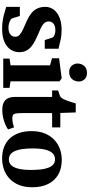

<svg xmlns="http://www.w3.org/2000/svg" viewBox="479 -1332 863 1862"><g transform="rotate(90 911.0 -400.5)"><path d="M257 11Q207 11 165.8 3Q124.5 -5 94.2 -14.8Q64 -24.5 46 -29V-161H134.5L158.5 -83.5Q163.5 -75.5 177.5 -67.8Q191.5 -60 210.2 -55.2Q229 -50.5 248 -50.5Q278 -50.5 297.5 -59.2Q317 -68 326.5 -82.8Q336 -97.5 336 -116.5Q336 -143 315.5 -160.5Q295 -178 260 -193.8Q225 -209.5 180.5 -229Q138.5 -248 108.2 -272.2Q78 -296.5 62 -329.8Q46 -363 46 -407.5Q46 -453.5 72.5 -489Q99 -524.5 148.8 -545.2Q198.5 -566 266.5 -566Q317 -566 352.2 -559.2Q387.5 -552.5 411.8 -545.5Q436 -538.5 452 -536.5V-402.5H368L344 -477.5Q340 -485 329.8 -491.2Q319.5 -497.5 305 -501.5Q290.5 -505.5 272.5 -505.5Q246.5 -505.5 227.2 -497.8Q208 -490 197.8 -475.8Q187.5 -461.5 187.5 -442.5Q187.5 -414 205.5 -395.8Q223.5 -377.5 252.5 -364.2Q281.5 -351 314.5 -337Q346 -323.5 376.5 -307.8Q407 -292 431.8 -271.5Q456.5 -251 471 -223Q485.5 -195 485.5 -156.5Q485.5 -110.5 461.2 -72.5Q437 -34.5 386.2 -11.8Q335.5 11 257 11Z M547.5 0V-61L613 -71V-453.5L544.5 -473V-541.5L736.5 -566.5H739.5L768 -546V-70.5L831.5 -61V0ZM677.5 -639.5Q637.5 -639.5 616.5 -664.5Q595.5 -689.5 595.5 -720Q595.5 -757.5 618.5 -784.8Q641.5 -812 686.5 -812H687.5Q727.5 -812 748.8 -788Q770 -764 770 -733.5Q770 -696 746.8 -667.8Q723.5 -639.5 678.5 -639.5Z M1045.5 9.5Q981.5 9.5 950.5 -20.2Q919.5 -50 919.5 -113.5V-474H857V-532Q869 -536.5 881.2 -540.2Q893.5 -544 903.8 -547.8Q914 -551.5 921 -557.5Q927.5 -564 932.5 -571Q937.5 -578 942 -586.8Q946.5 -595.5 950.5 -607Q956 -620 961.5 -636.2Q967 -652.5 972.5 -670Q978 -687.5 982 -703H1070L1075 -553.5H1215V-474H1076V-200Q1076 -148 1080 -124.2Q1084 -100.5 1095 -94.2Q1106 -88 1127.5 -88Q1150.5 -88 1174.8 -93.5Q1199 -99 1214.5 -105L1234.5 -47Q1217 -33 1187.2 -20.2Q1157.5 -7.5 1121 1Q1084.5 9.5 1045.5 9.5Z M1251 -274Q1251 -348.5 1273.8 -403.5Q1296.5 -458.5 1335.5 -495Q1374.5 -531.5 1424.5 -549.5Q1474.5 -567.5 1530 -567.5Q1613.5 -567.5 1672.8 -533.2Q1732 -499 1763.8 -435.2Q1795.5 -371.5 1795.5 -282.5Q1795.5 -206.5 1772.8 -151.2Q1750 -96 1711 -60Q1672 -24 1621.8 -6.5Q1571.5 11 1516 11Q1453.5 11 1404.5 -8.2Q1355.5 -27.5 1321.2 -64.5Q1287 -101.5 1269 -154.5Q1251 -207.5 1251 -274ZM1525.5 -54.5Q1559.5 -54.5 1582 -77.5Q1604.5 -100.5 1616 -148.2Q1627.5 -196 1627.5 -270.5Q1627.5 -326.5 1622 -369.5Q1616.5 -412.5 1604.2 -442Q1592 -471.5 1572.2 -486.8Q1552.5 -502 1523.5 -502Q1490 -502 1466.5 -479Q1443 -456 1431 -408.5Q1419 -361 1419 -285.5Q1419 -230 1425 -186.8Q1431 -143.5 1443.8 -114.2Q1456.5 -85 1476.8 -69.8Q1497 -54.5 1525.5 -54.5Z"/></g></svg>

Font: Merriweather 24pt ExtraBold
Style: Regular
Weight: 800
Version: Version 2.100